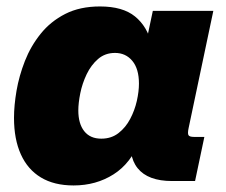

<svg xmlns="http://www.w3.org/2000/svg" viewBox="-20 -561 700 595"><path d="M208 13.7Q147.9 13.7 106.9 -11Q65.9 -35.6 44.7 -82.5Q23.4 -129.4 23.4 -195.8Q23.4 -233.9 31.2 -279.8Q39.1 -325.7 57.1 -371.8Q75.2 -418 106 -456.3Q136.7 -494.6 182.1 -517.8Q227.5 -541 290 -541Q360.4 -541 398.4 -510Q436.5 -479 449.7 -424.3L432.1 -425.8L453.6 -527.3H641.1L564.5 -164.1Q561 -147.9 564 -142.3Q566.9 -136.7 581.5 -136.7H613.3L584.5 0H513.2Q438.5 0 406.5 -39.8Q374.5 -79.6 389.6 -154.3L392.6 -168.9L413.1 -125.5Q386.2 -55.2 332 -20.8Q277.8 13.7 208 13.7ZM293.9 -131.3Q325.2 -131.3 347.4 -148.7Q369.6 -166 383.5 -192.6Q397.5 -219.2 404.1 -248.5Q410.6 -277.8 410.6 -301.8Q410.6 -347.7 390.1 -372.3Q369.6 -397 336.4 -397Q305.7 -397 283.9 -378.2Q262.2 -359.4 248.5 -330.8Q234.9 -302.2 228.8 -272Q222.7 -241.7 222.7 -218.8Q222.7 -177.7 241 -154.5Q259.3 -131.3 293.9 -131.3Z"/></svg>

Font: Schibsted Grotesk Black
Style: Italic
Weight: 900
Italic angle: -12°
Designer: Bakken & Baeck AS, Henrik Kongsvoll
Foundry: Schibsted ASA
Version: Version 1.100;gftools[0.9.25]